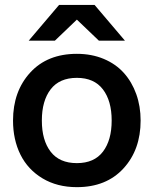

<svg xmlns="http://www.w3.org/2000/svg" viewBox="-20 -752 627 784"><path d="M293.9 12.2Q213.4 12.2 153.6 -23.7Q93.8 -59.6 63.5 -120.6Q33.2 -181.6 33.2 -259.8Q33.2 -378.9 103.3 -455.6Q173.3 -532.2 293.9 -532.2Q354 -532.2 403.6 -511.5Q453.1 -490.7 485.8 -454.1Q518.6 -417.5 536.4 -367.7Q554.2 -317.9 554.2 -259.8Q554.2 -140.6 484.1 -64.2Q414.1 12.2 293.9 12.2ZM97.2 -585.9 221.2 -731.9H366.2L490.2 -585.9H383.8L293.9 -671.9L204.1 -585.9ZM293.9 -85.9Q364.7 -85.9 400.4 -132.8Q436 -179.7 436 -259.8Q436 -340.3 400.1 -387.2Q364.3 -434.1 293.9 -434.1Q222.7 -434.1 186.8 -387.2Q150.9 -340.3 150.9 -259.8Q150.9 -179.2 186.8 -132.6Q222.7 -85.9 293.9 -85.9Z"/></svg>

Font: Aspekta 550
Style: Regular
Weight: 550
Designer: Ivo Dolenc
Version: Version 2.000